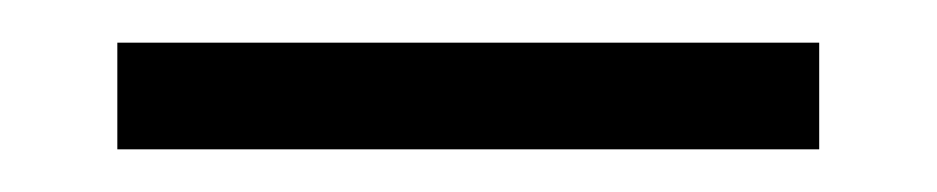

<svg xmlns="http://www.w3.org/2000/svg" viewBox="-20 -283 439 90"><path d="M35 -213H364V-263H35Z"/></svg>

Font: RL Madena
Style: Regular
Weight: 400
Designer: I Kadek Wantara Putra
Foundry: Roughlines ID
Version: Version 1.000;Glyphs 3.1.2 (3151)